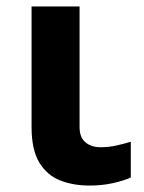

<svg xmlns="http://www.w3.org/2000/svg" viewBox="-20 -566 447 596"><path d="M227 -546V-171Q227 -140 245 -124.5Q263 -109 292 -109Q317 -109 340 -114Q363 -119 386 -126V-15Q364 -5 330.5 2.5Q297 10 258 10Q207 10 166.5 -6Q126 -22 102 -61.5Q78 -101 78 -171V-546Z"/></svg>

Font: Noto IKEA Simplified Chinese
Style: Bold
Weight: 700
Designer: Monotype Design Team
Foundry: Monotype Imaging Inc.
Version: Version 1.100